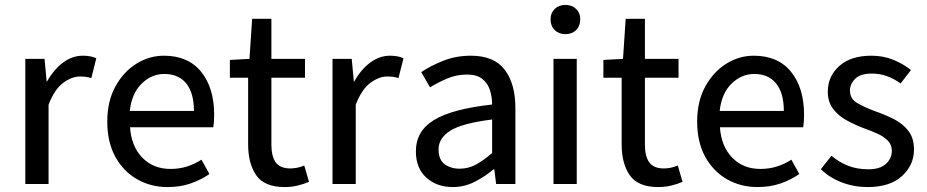

<svg xmlns="http://www.w3.org/2000/svg" viewBox="-20 -738 3719 770"><path d="M81.5 0V-502H158.7L167 -411.6H168.9Q195.8 -459.5 232.9 -487.1Q270 -514.6 312 -514.6Q344.7 -514.6 366.2 -504.4L346.2 -424.8Q335 -428.2 325.2 -429.7Q315.4 -431.2 299.8 -431.2Q268.6 -431.2 233.9 -406Q199.2 -380.9 174.8 -318.4V0Z M651.9 12.2Q585 12.2 530 -19Q475.1 -50.3 442.6 -109.1Q410.2 -168 410.2 -250.5Q410.2 -332 442.9 -391.4Q475.6 -450.7 527.3 -482.7Q579.1 -514.6 637.2 -514.6Q734.4 -514.6 786.6 -450.2Q838.9 -385.7 838.9 -277.8Q838.9 -249 835.4 -227.5H501.5Q506.8 -150.9 550.8 -105.7Q594.7 -60.5 663.6 -60.5Q699.2 -60.5 730 -70.3Q760.7 -80.1 788.1 -97.7L819.8 -40Q785.6 -16.6 744.4 -2.2Q703.1 12.2 651.9 12.2ZM500.5 -293H757.8Q757.8 -364.7 727.1 -403.1Q696.3 -441.4 638.7 -441.4Q587.9 -441.4 548.1 -402.6Q508.3 -363.8 500.5 -293Z M1122.1 12.2Q1040.5 12.2 1007.8 -34.9Q975.1 -82 975.1 -158.7V-426.3H901.9V-497.6L980.5 -502L991.2 -662.6H1068.4V-502H1203.1V-426.3H1068.4V-157.7Q1068.4 -111.3 1085.7 -86.9Q1103 -62.5 1144.5 -62.5Q1157.2 -62.5 1171.4 -65.2Q1185.5 -67.9 1200.2 -74.2L1219.2 -8.8Q1199.2 0 1174.3 6.1Q1149.4 12.2 1122.1 12.2Z M1313.5 0V-502H1390.6L1398.9 -411.6H1400.9Q1427.7 -459.5 1464.8 -487.1Q1502 -514.6 1543.9 -514.6Q1576.7 -514.6 1598.1 -504.4L1578.1 -424.8Q1566.9 -428.2 1557.1 -429.7Q1547.4 -431.2 1531.7 -431.2Q1500.5 -431.2 1465.8 -406Q1431.2 -380.9 1406.7 -318.4V0Z M1795.9 12.2Q1731.9 12.2 1689.9 -25.6Q1647.9 -63.5 1647.9 -130.9Q1647.9 -212.9 1721.2 -257.1Q1794.4 -301.3 1953.6 -318.8Q1953.6 -349.6 1944.6 -377.2Q1935.5 -404.8 1913.8 -421.9Q1892.1 -439 1853 -439Q1810.5 -439 1772.9 -422.9Q1735.4 -406.7 1704.6 -387.7L1669.4 -448.7Q1705.6 -473.6 1757.1 -494.1Q1808.6 -514.6 1868.7 -514.6Q1961.4 -514.6 2004.2 -458.3Q2046.9 -401.9 2046.9 -305.2V0H1969.7L1962.4 -59.1H1959.5Q1923.8 -29.3 1882.8 -8.5Q1841.8 12.2 1795.9 12.2ZM1823.2 -61.5Q1858.4 -61.5 1888.7 -77.9Q1918.9 -94.2 1953.6 -124.5V-258.8Q1833 -243.7 1785.9 -213.9Q1738.8 -184.1 1738.8 -138.7Q1738.8 -97.7 1763.2 -79.6Q1787.6 -61.5 1823.2 -61.5Z M2199.7 0V-502H2293V0ZM2247.6 -601.1Q2221.2 -601.1 2204.6 -617.4Q2188 -633.8 2188 -660.6Q2188 -686 2204.6 -702.1Q2221.2 -718.3 2247.6 -718.3Q2273.9 -718.3 2290.5 -702.1Q2307.1 -686 2307.1 -660.6Q2307.1 -633.8 2290.5 -617.4Q2273.9 -601.1 2247.6 -601.1Z M2620.1 12.2Q2538.6 12.2 2505.9 -34.9Q2473.1 -82 2473.1 -158.7V-426.3H2399.9V-497.6L2478.5 -502L2489.3 -662.6H2566.4V-502H2701.2V-426.3H2566.4V-157.7Q2566.4 -111.3 2583.7 -86.9Q2601.1 -62.5 2642.6 -62.5Q2655.3 -62.5 2669.4 -65.2Q2683.6 -67.9 2698.2 -74.2L2717.3 -8.8Q2697.3 0 2672.4 6.1Q2647.5 12.2 2620.1 12.2Z M3017.6 12.2Q2950.7 12.2 2895.8 -19Q2840.8 -50.3 2808.3 -109.1Q2775.9 -168 2775.9 -250.5Q2775.9 -332 2808.6 -391.4Q2841.3 -450.7 2893.1 -482.7Q2944.8 -514.6 3002.9 -514.6Q3100.1 -514.6 3152.3 -450.2Q3204.6 -385.7 3204.6 -277.8Q3204.6 -249 3201.2 -227.5H2867.2Q2872.6 -150.9 2916.5 -105.7Q2960.4 -60.5 3029.3 -60.5Q3064.9 -60.5 3095.7 -70.3Q3126.5 -80.1 3153.8 -97.7L3185.5 -40Q3151.4 -16.6 3110.1 -2.2Q3068.8 12.2 3017.6 12.2ZM2866.2 -293H3123.5Q3123.5 -364.7 3092.8 -403.1Q3062 -441.4 3004.4 -441.4Q2953.6 -441.4 2913.8 -402.6Q2874 -363.8 2866.2 -293Z M3459.5 12.2Q3404.8 12.2 3355.7 -6.6Q3306.6 -25.4 3272 -59.6L3314.5 -113.3Q3346.2 -86.9 3381.8 -73Q3417.5 -59.1 3462.4 -59.1Q3509.3 -59.1 3533 -80.8Q3556.6 -102.5 3556.6 -133.3Q3556.6 -157.7 3540.5 -174.1Q3524.4 -190.4 3499 -201.9Q3473.6 -213.4 3444.8 -223.6Q3408.2 -237.3 3375 -255.6Q3341.8 -273.9 3320.8 -301.8Q3299.8 -329.6 3299.8 -370.6Q3299.8 -431.6 3345.7 -473.1Q3391.6 -514.6 3474.6 -514.6Q3522.9 -514.6 3563.2 -498Q3603.5 -481.4 3633.3 -457L3591.8 -403.3Q3565.4 -422.4 3537.1 -432.6Q3508.8 -442.9 3476.1 -442.9Q3430.7 -442.9 3409.7 -422.1Q3388.7 -401.4 3388.7 -375Q3388.7 -341.8 3417.5 -325Q3446.3 -308.1 3492.2 -291Q3531.7 -277.3 3566.7 -259.3Q3601.6 -241.2 3623.5 -212.4Q3645.5 -183.6 3645.5 -138.2Q3645.5 -76.2 3597.4 -32Q3549.3 12.2 3459.5 12.2Z"/></svg>

Font: Akatab Medium
Style: Regular
Weight: 500
Designer: SIL Global
Foundry: SIL Global
Version: Version 4.100